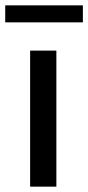

<svg xmlns="http://www.w3.org/2000/svg" viewBox="-40 -697 330 717"><path d="M170.5 0H72.5V-508H170.5ZM269.5 -613.5H-20.5V-677H269.5Z"/></svg>

Font: Verano Sans Medium
Style: Regular
Weight: 500
Designer: Lukasz Dziedzic with Adam Twardoch and Botio Nikoltchev
Foundry: tyPoland Lukasz Dziedzic
Version: Version 3.001;December 28, 2019;FontCreator 12.0.0.2547 64-b